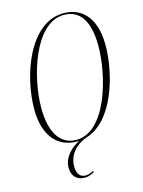

<svg xmlns="http://www.w3.org/2000/svg" viewBox="-138 -804 827 1107"><g transform="rotate(-15 275.5 -250.0)"><path d="M236 11C241 11 246 11 251 10C204 34 151 80 151 145C151 190 176 224 228 224C246 224 261 219 282 208L285 197C270 206 253 213 235 213C210 213 184 198 184 146C184 78 229 28 291 4C466 -44 540 -314 540 -484C540 -660 451 -724 353 -724C149 -724 47 -433 47 -232C47 -64 131 11 236 11ZM237 1C151 1 88 -69 88 -229C88 -411 177 -714 352 -714C440 -714 499 -650 499 -489C499 -314 417 1 237 1Z"/></g></svg>

Font: Noto Serif Display ExtraCondensed ExtraLight
Style: Italic
Weight: 200
Width: 2
Italic angle: -12°
Designer: Monotype Design Team
Foundry: Monotype Imaging Inc.
Version: Version 2.009